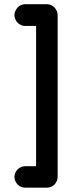

<svg xmlns="http://www.w3.org/2000/svg" viewBox="-20 -780 338 901"><path d="M98.1 -658.2Q87.9 -658.2 78.6 -662.4Q69.3 -666.5 62.5 -673.6Q55.7 -680.7 51.8 -689.7Q47.9 -698.7 47.9 -709Q47.9 -719.2 52 -728.5Q56.2 -737.8 62.7 -744.9Q69.3 -752 78.9 -756.1Q88.4 -760.3 98.1 -760.3H200.2Q210 -760.3 219.2 -756.1Q228.5 -752 235.4 -744.9Q242.2 -737.8 246.3 -728.8Q250.5 -719.7 250.5 -709V50.3Q250.5 60.5 246.3 69.8Q242.2 79.1 235.6 85.9Q229 92.8 219.5 96.7Q210 100.6 200.2 100.6H98.1Q88.4 100.6 78.9 96.7Q69.3 92.8 62.7 85.9Q56.2 79.1 52 69.8Q47.9 60.5 47.9 50.3Q47.9 40.5 51.8 31.2Q55.7 22 62.5 15.1Q69.3 8.3 78.4 4.2Q87.4 0 98.1 0H149.4V-658.2H124Z"/></svg>

Font: TGL 0-17
Style: Regular
Weight: 400
Designer: Peter Wiegel
Foundry: Peter Wiegel
Version: Version 1.003 2010